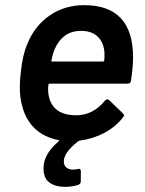

<svg xmlns="http://www.w3.org/2000/svg" viewBox="-20 -539 564 746"><path d="M489 -226Q488 -214 476 -214H173Q168 -214 168 -209Q167 -202 167 -190Q167 -175 170 -164Q186 -92 275 -91Q341 -91 387 -147Q392 -153 397 -153Q401 -153 404 -150L457 -99Q462 -94 462 -91Q462 -89 458 -83Q429 -46 386 -23Q343 0 291 7Q289 7 285 9Q228 53 228 88Q228 104 238 112Q248 120 263 120Q274 120 280 118Q283 117 287 117Q294 117 294 126V164Q294 175 285 179Q261 187 231 187Q196 187 172.5 170.5Q149 154 149 115Q149 60 207 11Q213 5 206 5Q151 -6 116 -39Q81 -72 67 -124Q57 -157 57 -201Q57 -231 61 -259Q68 -327 86 -368Q114 -438 172.5 -478.5Q231 -519 307 -519Q497 -519 497 -316Q497 -279 489 -226ZM193 -349Q185 -331 180 -305Q178 -300 183 -300H380Q385 -300 385 -305Q386 -313 386 -326Q386 -339 385 -343Q380 -379 357 -399Q334 -419 295 -419Q258 -419 232.5 -400.5Q207 -382 193 -349Z"/></svg>

Font: Barlow SemiBold
Style: Italic
Weight: 600
Italic angle: -7°
Designer: Jeremy Tribby
Foundry: Tribby Type
Version: Version 1.408